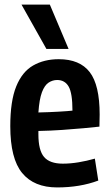

<svg xmlns="http://www.w3.org/2000/svg" viewBox="-20 -810 478 840"><path d="M230 10Q129 10 77 -53Q25 -116 25 -258Q25 -368 51 -432Q77 -496 125 -523.5Q173 -551 237 -551Q329 -551 372.5 -494.5Q416 -438 416 -309Q416 -301 415.5 -284Q415 -267 415 -256Q388 -253 345 -249Q302 -245 251 -241.5Q200 -238 148 -237Q148 -233 148 -229.5Q148 -226 148 -222Q148 -152 173 -123Q198 -94 255 -94Q288 -94 324 -100Q360 -106 395 -116L410 -20Q330 10 230 10ZM148 -318Q195 -319 237.5 -321.5Q280 -324 297 -326Q297 -402 280.5 -431Q264 -460 230 -460Q210 -460 192.5 -448.5Q175 -437 163.5 -406.5Q152 -376 148 -318ZM183 -596 74 -790H198L280 -596Z"/></svg>

Font: Georama Semi Condensed SemiBold
Style: Regular
Weight: 600
Width: 4
Designer: Jean-Baptiste Levee
Foundry: Production Type
Version: Version 1.000